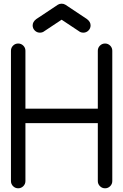

<svg xmlns="http://www.w3.org/2000/svg" viewBox="-20 -1016 665 1036"><path d="M39.1 -742.2Q39.1 -758.3 50.5 -769.8Q62 -781.2 78.1 -781.2Q94.2 -781.2 105.7 -769.8Q117.2 -758.3 117.2 -742.2V-429.7H507.8V-742.2Q507.8 -758.3 519.3 -769.8Q530.8 -781.2 546.9 -781.2Q563 -781.2 574.5 -769.8Q585.9 -758.3 585.9 -742.2V-39.1Q585.9 -22.9 574.5 -11.5Q563 0 546.9 0Q530.8 0 519.3 -11.5Q507.8 -22.9 507.8 -39.1V-351.6H117.2V-39.1Q117.2 -22.9 105.7 -11.5Q94.2 0 78.1 0Q62 0 50.5 -11.5Q39.1 -22.9 39.1 -39.1ZM332.5 -990.7 449.2 -913.1Q468.8 -898.4 468.8 -878.9Q468.8 -862.8 457.3 -851.3Q445.8 -839.8 429.7 -839.8Q415.5 -839.8 405.3 -848.1L312.5 -909.7L219.7 -848.1Q209.5 -839.8 195.3 -839.8Q179.2 -839.8 167.7 -851.3Q156.2 -862.8 156.2 -878.9Q156.2 -898.4 175.8 -913.1L292.5 -990.7Q301.3 -996.1 312.5 -996.1Q323.7 -996.1 332.5 -990.7Z"/></svg>

Font: Comfortaa
Style: Regular
Weight: 400
Designer: Johan Aakerlund - aajohan
Foundry: Johan Aakerlund
Version: Version 2.004 2013